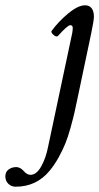

<svg xmlns="http://www.w3.org/2000/svg" viewBox="-173 -436 375 726"><path d="M-113.8 270Q-129.9 270 -141.4 259Q-152.8 248 -152.8 231Q-152.8 213.9 -140.4 204.8Q-127.9 195.8 -111.8 195.8Q-96.7 195.8 -84 210Q-70.8 225.1 -58.1 225.1Q-34.7 225.1 -16.8 192.6Q1 160.2 8.8 119.1L100.1 -311Q102.1 -322.8 102.1 -330.1Q102.1 -340.8 92.8 -340.8Q82.5 -340.8 45.9 -299.8Q40 -294.9 29.5 -304Q19 -313 22 -318.8Q47.4 -354 84.7 -385Q122.1 -416 148.9 -416Q164.6 -416 173.3 -405Q182.1 -394 182.1 -373Q182.1 -358.4 171.9 -310.1L121.1 -68.8Q113.3 -30.8 108.4 -9.5Q103.5 11.7 93.8 46.9Q84 82 74.2 106.2Q64.5 130.4 49.1 158.4Q33.7 186.5 15.1 209Q-34.7 270 -113.8 270Z"/></svg>

Font: Junicode SmCond Medium
Style: Italic
Weight: 500
Width: 4
Italic angle: -11°
Designer: Peter S. Baker
Version: Version 2.206